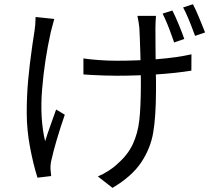

<svg xmlns="http://www.w3.org/2000/svg" viewBox="-20 -822 1017 913"><path d="M719.1 -689.5Q719.4 -662.2 719.4 -623.7Q719.4 -585.1 720 -542.4L721.8 -434.8V-388.8Q721.3 -267.5 708.6 -192Q695.9 -116.5 651.4 -49.7Q606.9 17.1 514.9 71.3L445.3 17Q469.4 7.2 495.7 -9.6Q522 -26.4 539.2 -43.5Q588.3 -86.2 611.8 -137.2Q635.3 -188.2 642.3 -248.8Q649.4 -309.4 649.8 -412.7V-435.2Q649.8 -484.9 647.4 -567Q645 -649 642.7 -688.8Q640.4 -714.4 633.4 -746.5H721.8Q719.8 -725.3 719.1 -689.5ZM534.5 -533.2Q632.6 -533.2 726.8 -540.6Q821 -548.1 890.4 -563.7L890 -486.1Q818.8 -474.4 723.9 -468.1Q629 -461.9 535.4 -461.9Q507.7 -461.9 476.7 -462.9Q445.8 -463.9 415.6 -465.5L376.7 -468V-544.2Q408.4 -539.3 451.5 -536.3Q494.6 -533.2 534.5 -533.2ZM221.4 -669.3Q191.4 -534.4 180.2 -396.9Q168.9 -259.4 194.5 -150.6Q200.3 -167.7 206.4 -186.8Q212.5 -205.8 220 -225.8Q233 -263.5 246.9 -301.4L288.1 -276.5Q243.5 -146.5 224.6 -61.3Q219 -38.8 220.2 -17.6L223.4 15.1L158.3 22.9Q139 -36.9 123 -120.8Q107.1 -204.7 107.1 -286.4Q107.1 -367.1 114 -442.1Q120.8 -517.2 133.9 -607.8Q137 -626.7 144.3 -676.4Q148.6 -701.3 149.3 -741.2L238 -731.9Q228.8 -699.3 221.4 -669.3ZM856.3 -636.8 808.1 -620 799.1 -645.4Q775.3 -713.7 753.2 -757.2L799.8 -772.1Q813.5 -745.2 829.8 -705.8Q846.1 -666.4 856.3 -636.8ZM955.3 -667.8 907.5 -651.4Q873.8 -744.9 850.8 -786.6L897.5 -801.9Q910.5 -777.2 926.7 -738.2Q942.9 -699.2 955.3 -667.8Z"/></svg>

Font: Min Sans VF VF
Style: Regular
Weight: 400
Designer: Jinseong-Kim, NotoSansCJK, Nunito
Foundry: Jinseong-Kim
Version: Version 1.420;Glyphs 3.1.2 (3151)